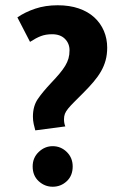

<svg xmlns="http://www.w3.org/2000/svg" viewBox="-20 -699 460 729"><path d="M199 -679Q244 -679 279 -667Q314 -655 338 -633Q362 -611 374.5 -581.5Q387 -552 387 -518Q387 -492 381 -470Q375 -448 363.5 -428Q352 -408 335 -388Q318 -368 296 -346Q275 -325 261 -311Q247 -297 238.5 -286.5Q230 -276 226.5 -267Q223 -258 223 -246Q223 -231 228 -219L114 -204Q111 -214 108 -228Q105 -242 105 -256Q105 -296 123.5 -323Q142 -350 174 -384Q193 -404 206 -419.5Q219 -435 227.5 -449Q236 -463 240 -477Q244 -491 244 -508Q244 -534 226.5 -551.5Q209 -569 178 -569Q154 -569 135.5 -562Q117 -555 94 -540L46 -633Q75 -653 113.5 -666Q152 -679 199 -679ZM104 -67Q104 -100 127 -122Q150 -144 180 -144Q211 -144 233.5 -122Q256 -100 256 -67Q256 -32 233.5 -11Q211 10 180 10Q150 10 127 -11Q104 -32 104 -67Z"/></svg>

Font: Mukta Mahee ExtraBold
Style: Regular
Weight: 800
Designer: Shuchita Grover, Noopur Datye, Girish Dalvi, Yashodeep Gholap
Foundry: Ek Type
Version: Version 2.538;PS 1.000;hotconv 16.6.51;makeotf.lib2.5.65220;